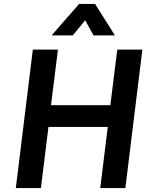

<svg xmlns="http://www.w3.org/2000/svg" viewBox="-20 -951 776 971"><path d="M60 0 146 -700H273L238 -419H538L573 -700H700L614 0H487L525 -309H225L187 0ZM241 -772 380 -931H461L561 -772H453L385 -895H449L348 -772Z"/></svg>

Font: Inclusive Sans SemiBold
Style: Italic
Weight: 600
Italic angle: -7°
Designer: Olivia King
Foundry: Olivia King
Version: Version 2.004